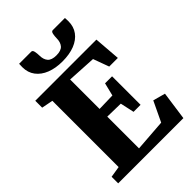

<svg xmlns="http://www.w3.org/2000/svg" viewBox="-279 -1101 1219 1219"><g transform="rotate(-45 331.0 -491.0)"><path d="M113.5 -71V-666L37 -681V-743H586L600 -564.5H522.5L483.5 -671L289 -682V-417.5L407 -420.5L428.5 -508H491.5V-252H428.5L408 -346L289 -348.5V-63.5L504 -79.5L568.5 -215L651 -192.5L624 0H38.5V-59ZM239.5 -981.5Q251.5 -981.5 255 -962.8Q258.5 -944 258.5 -928.5Q258.5 -892 276 -871.8Q293.5 -851.5 336 -851.5Q378.5 -851.5 396 -871.8Q413.5 -892 413.5 -928.5Q413.5 -944 417 -962.8Q420.5 -981.5 432.5 -981.5H541.5Q542 -974 542.5 -966.8Q543 -959.5 543 -951.5Q543 -902.5 517.5 -868Q492 -833.5 445.8 -815.2Q399.5 -797 335.5 -797Q275 -797 228.5 -815.2Q182 -833.5 155.8 -868.2Q129.5 -903 129.5 -951.5Q129.5 -959.5 130 -966.8Q130.5 -974 130.5 -981.5Z"/></g></svg>

Font: Merriweather 36pt Black
Style: Regular
Weight: 900
Version: Version 2.100